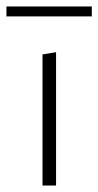

<svg xmlns="http://www.w3.org/2000/svg" viewBox="-27 -576 305 596"><path d="M105 0V-407L147 -414V0ZM-7 -525V-556H258V-525Z"/></svg>

Font: Ysabeau Infant ExtraLight
Style: Regular
Weight: 250
Designer: Christian Thalmann (Catharsis Fonts)
Version: Version 2.001;gftools[0.9.30]; featfreeze: ss01,ss02,lnum